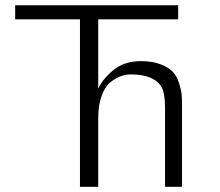

<svg xmlns="http://www.w3.org/2000/svg" viewBox="-20 -715 842 735"><path d="M38.1 -641.1V-694.8H662.1V-641.1H356V-376Q374 -414.1 415 -447.5Q456.1 -481 520 -481Q564 -481 595.5 -468.5Q627 -456.1 642.1 -439.5Q657.2 -422.9 665.5 -396.5Q673.8 -370.1 675.3 -353.5Q676.8 -336.9 676.8 -312V0H611.8V-309.1Q610.8 -362.3 597.2 -383.8Q568.4 -429.7 481 -430.2Q461.9 -430.2 442.9 -423.6Q423.8 -417 402.8 -400.4Q381.8 -383.8 368.9 -347.9Q356 -312 356 -262.2V0H286.1V-641.1Z"/></svg>

Font: CMU Bright
Style: Roman
Weight: 500
Version: Version 0.7.0